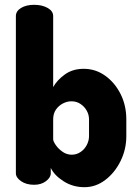

<svg xmlns="http://www.w3.org/2000/svg" viewBox="-20 -768 573 798"><path d="M331 10Q283 10 244.5 -14.5Q206 -39 191 -70V-48Q191 -30 171 -15Q151 0 122 0Q89 0 67.5 -15Q46 -30 46 -48V-701Q46 -722 67.5 -735Q89 -748 122 -748Q155 -748 178 -735Q201 -722 201 -701V-406Q217 -435 249.5 -458.5Q282 -482 328 -482Q377 -482 417 -453.5Q457 -425 481 -377.5Q505 -330 505 -272V-202Q505 -147 481 -98.5Q457 -50 417.5 -20Q378 10 331 10ZM278 -125Q298 -125 314.5 -136Q331 -147 340.5 -165Q350 -183 350 -202V-272Q350 -291 340.5 -308Q331 -325 314.5 -336Q298 -347 277 -347Q259 -347 241.5 -338Q224 -329 212.5 -312.5Q201 -296 201 -272V-189Q201 -181 211.5 -165.5Q222 -150 239.5 -137.5Q257 -125 278 -125Z"/></svg>

Font: Dosis ExtraBold
Style: Regular
Weight: 800
Designer: EdgarTolentino, PabloImpallari, IginoMarini
Foundry: EdgarTolentino, PabloImpallari, IginoMarini
Version: Version 3.001; ttfautohint (v1.8.2)